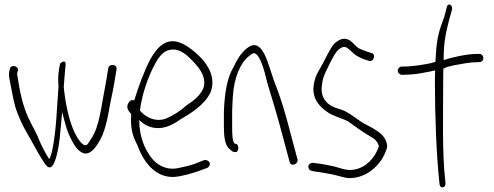

<svg xmlns="http://www.w3.org/2000/svg" viewBox="-20 -740 2155 837"><path d="M21 -397C29 -360 35 -318 45 -280C58 -236 79 -191 100 -156C123 -117 142 -79 161 -49C175 -28 195 15 216 -30C241 -87 243 -176 251 -252L257 -228C264 -202 270 -179 278 -159C291 -129 310 -91 331 -79C361 -57 388 -83 408 -116C437 -158 449 -224 460 -286C468 -328 477 -365 483 -408L488 -437C493 -461 456 -464 452 -443L447 -413C444 -394 441 -374 437 -355C422 -282 414 -188 378 -136C369 -124 363 -107 353 -107C351 -106 347 -108 341 -111C324 -125 309 -152 298 -179C279 -226 264 -294 258 -361C260 -386 261 -407 263 -425C265 -442 265 -453 266 -458C267 -464 265 -468 263 -470C257 -476 246 -466 242 -463C237 -439 232 -411 234 -376C235 -371 235 -366 235 -361C233 -337 232 -313 230 -290L225 -214C221 -169 216 -123 208 -87C205 -71 200 -55 195 -47C193 -48 193 -50 191 -52C176 -76 163 -101 150 -131C139 -162 119 -192 103 -228C80 -278 66 -341 57 -403C55 -413 54 -419 55 -422C57 -428 61 -437 56 -444C48 -455 26 -456 23 -440C20 -427 17 -418 21 -397Z M538 -287C529 -270 542 -253 552 -243V-240C548 -183 557 -149 579 -107C611 -19 671 45 759 29C785 24 818 16 845 6L883 -8C888 -10 891 -14 893 -18C901 -34 883 -45 870 -42L832 -27C808 -18 780 -12 756 -7C706 3 663 -20 637 -56C610 -93 587 -145 587 -217C606 -198 629 -185 659 -182C699 -178 736 -198 764 -218C810 -245 872 -282 898 -338C921 -397 890 -452 858 -486C829 -516 794 -544 762 -555C702 -576 663 -532 634 -479C610 -434 585 -366 565 -302C550 -308 542 -296 538 -287ZM590 -258C599 -332 627 -407 653 -456C672 -492 691 -518 722 -523C766 -531 799 -497 831 -462C854 -437 883 -396 865 -352C852 -324 824 -300 796 -283C768 -258 740 -239 708 -225C662 -205 616 -227 590 -258Z M956 -190C956 -150 959 -108 980 -91C990 -82 996 -77 1002 -77H1008C1014 -77 1019 -85 1019 -95C1019 -105 1014 -113 1008 -113H1004C992 -123 992 -158 992 -190V-253C993 -274 993 -295 995 -318C1000 -401 1027 -465 1065 -495C1079 -507 1088 -515 1102 -499C1109 -491 1116 -477 1123 -458C1131 -436 1138 -410 1145 -380C1171 -294 1187 -243 1216 -133L1242 -36C1247 -11 1281 -23 1277 -45L1251 -142C1222 -254 1207 -305 1173 -392C1155 -444 1141 -501 1117 -528C1095 -552 1075 -545 1053 -527C1031 -508 1013 -481 999 -449C969 -401 959 -331 956 -253Z M1331 -26C1318 -17 1325 2 1339 5L1355 8C1383 11 1402 16 1422 19C1445 23 1471 32 1494 36C1551 40 1605 10 1640 -39C1651 -55 1666 -83 1668 -104C1664 -138 1643 -158 1618 -173C1608 -180 1596 -187 1581 -194C1540 -214 1509 -247 1471 -261L1440 -271C1411 -283 1382 -305 1382 -353C1385 -401 1393 -412 1417 -462C1433 -494 1445 -514 1454 -522C1468 -534 1480 -540 1494 -531L1512 -516C1526 -501 1542 -491 1566 -482L1587 -475C1609 -466 1621 -505 1599 -509L1577 -516C1564 -521 1552 -525 1543 -530C1529 -540 1519 -554 1505 -564C1483 -577 1463 -571 1442 -554C1430 -544 1416 -520 1398 -484C1370 -428 1350 -411 1346 -354C1346 -300 1379 -272 1405 -253C1432 -233 1467 -227 1497 -211C1525 -192 1559 -165 1598 -143C1616 -133 1625 -123 1632 -103C1615 -51 1575 -10 1526 -1C1489 7 1457 -11 1425 -17C1406 -20 1385 -26 1360 -28L1345 -30C1340 -31 1335 -29 1331 -26Z M1714 -432C1714 -422 1723 -414 1732 -414H1740C1794 -414 1843 -426 1877 -433C1876 -416 1876 -399 1876 -380C1876 -235 1882 -71 1895 52L1896 62C1899 86 1925 79 1922 57L1921 47C1907 -74 1912 -237 1912 -380C1912 -401 1912 -422 1913 -441C1927 -449 1945 -452 1962 -456C1989 -461 2032 -469 2060 -469H2069C2079 -469 2087 -476 2087 -486C2087 -497 2080 -505 2069 -505H2060C2013 -505 1942 -488 1914 -478C1914 -556 1923 -594 1938 -654L1950 -696C1956 -719 1933 -730 1928 -710L1917 -667C1895 -609 1884 -576 1880 -499C1879 -490 1879 -480 1878 -470C1871 -469 1866 -467 1860 -465C1832 -459 1781 -450 1739 -450H1732C1722 -450 1714 -441 1714 -432Z"/></svg>

Font: Stray Cat
Style: SuCn
Weight: 400
Version: Version 1.0